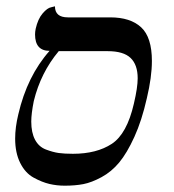

<svg xmlns="http://www.w3.org/2000/svg" viewBox="-20 -577 550 608"><path d="M185 11Q160 11 136.5 5.5Q113 0 86.5 -14.5Q60 -29 44 -61Q28 -93 28 -138Q28 -174 38 -215Q66 -336 137 -416Q91 -416 91 -468Q91 -476 93 -486Q100 -517 115 -534.5Q130 -552 142 -554L154 -557Q154 -522 195 -522H329Q393 -522 427 -490.5Q461 -459 461 -384Q461 -333 445 -266Q429 -195 405.5 -143.5Q382 -92 357.5 -62.5Q333 -33 301.5 -16Q270 1 244 6Q218 11 185 11ZM321 -415H166Q109 -347 87 -257Q79 -217 79 -192Q79 -157 91 -134.5Q103 -112 125.5 -103.5Q148 -95 166 -92.5Q184 -90 211 -90Q286 -90 334 -121.5Q382 -153 404 -249Q416 -300 416 -329Q416 -372 393.5 -393.5Q371 -415 321 -415Z"/></svg>

Font: Linux Libertine O
Style: Italic
Weight: 400
Italic angle: -12°
Designer: Philipp H. Poll
Foundry: Philipp H. Poll
Version: Version 5.1.6